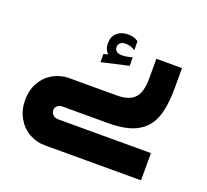

<svg xmlns="http://www.w3.org/2000/svg" viewBox="-94 -619 788 732"><g transform="rotate(20 300.0 -253.0)"><path d="M25 -137Q25 -178 42.8 -208.8Q60.5 -239.5 90.2 -256Q120 -272.5 154 -272.5H346.5Q383 -272.5 403.8 -284Q424.5 -295.5 433 -318.2Q441.5 -341 441.5 -377.5V-455.5H545.5V-375.5Q545.5 -301.5 529 -255.5Q512.5 -209.5 470.2 -185.8Q428 -162 352 -162H168Q154 -162 146.5 -154.5Q139 -147 139 -137Q139 -126.5 147.2 -118.5Q155.5 -110.5 170 -110.5H545V0H154.5Q120 0 90.2 -17Q60.5 -34 42.8 -65.2Q25 -96.5 25 -137ZM245.5 -403.5 263.5 -408.5Q247.5 -422.5 247.5 -448.5Q247.5 -476 264.8 -491Q282 -506 309.5 -506Q322.5 -506 332.2 -503Q342 -500 351 -493.5V-457Q344.5 -462.5 334 -466Q323.5 -469.5 311.5 -469.5Q299 -469.5 291.2 -463Q283.5 -456.5 283.5 -446.5Q283.5 -423 314 -423Q331 -423 355 -430V-395.5L245.5 -370.5Z"/></g></svg>

Font: JuliaMono SemiBold
Style: Italic
Weight: 600
Italic angle: -9°
Monospace: yes
Designer: cormullion
Foundry: corm
Version: Version 0.056; ttfautohint (v1.8.4)